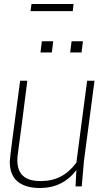

<svg xmlns="http://www.w3.org/2000/svg" viewBox="-20 -935 543 963"><path d="M345 -879H133L138 -915H349ZM180 8Q108 8 68.5 -24.5Q29 -57 29 -124Q29 -145 81 -530H117Q90 -313 69 -160Q67 -151 67 -131Q67 -27 181 -27H188Q295 -27 363 -119L417 -530H454L401 -127L390 0H359L363 -82Q295 8 180 8ZM240 -672H183L190 -728H247ZM389 -672H332L339 -728H396Z"/></svg>

Font: Tanohe Sans ExtraLight
Style: Italic
Weight: 200
Designer: Village Type and Design LLC & Cristiano Sobral
Foundry: Cooper Hewitt Smithsonian Design Museum
Version: Version 1.00;September 29, 2021;FontCreator 13.0.0.2655 64-b